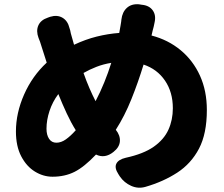

<svg xmlns="http://www.w3.org/2000/svg" viewBox="-20 -819 1040 892"><path d="M497 -527Q460 -521 428 -508.5Q396 -496 368 -480Q381 -443 395.5 -409.5Q410 -376 424 -349Q446 -391 464.5 -436.5Q483 -482 497 -527ZM213 -741Q246 -751 270.5 -736.5Q295 -722 303 -688Q304 -686 306 -678.5Q308 -671 309 -664L324 -611Q377 -636 429 -649Q481 -662 534 -666L540 -700Q542 -711 543 -718.5Q544 -726 544 -728Q548 -763 569.5 -782.5Q591 -802 626 -799L638 -797Q673 -794 689.5 -771Q706 -748 698 -714Q697 -709 694 -695Q691 -681 689 -676L684 -654Q761 -634 819 -586Q877 -538 909 -467.5Q941 -397 941 -308Q941 -198 904.5 -128.5Q868 -59 803.5 -17Q739 25 656 49Q622 59 589.5 44.5Q557 30 537 1L530 -10Q511 -39 520.5 -58.5Q530 -78 564 -86Q647 -104 694.5 -137.5Q742 -171 762.5 -216.5Q783 -262 783 -316Q783 -391 746.5 -444.5Q710 -498 647 -519Q622 -437 590.5 -358.5Q559 -280 518 -216Q539 -190 537 -162.5Q535 -135 507 -113Q467 -81 426 -101Q371 -43 326 -20.5Q281 2 224 2Q181 2 142 -22Q103 -46 78.5 -93Q54 -140 54 -208Q54 -294 92 -380Q130 -466 197 -528L173 -603Q171 -611 166 -625Q161 -639 159 -643Q147 -675 158 -700.5Q169 -726 202 -737ZM332 -214Q310 -249 290 -292Q270 -335 251 -382Q224 -346 210 -303.5Q196 -261 196 -221Q196 -192 208 -174Q220 -156 242 -156Q264 -156 286 -171.5Q308 -187 332 -214Z"/></svg>

Font: Chiron GoRound TC H
Style: Regular
Weight: 900
Designer: Ryoko NISHIZUKA 西塚涼子 (kana, bopomofo & ideographs); Paul D. Hunt (Latin, Greek & Cyrillic); Sandoll Communications 산돌커뮤니
Foundry: Adobe
Version: Version 1.000;hotconv 1.1.1;makeotfexe 2.6.0